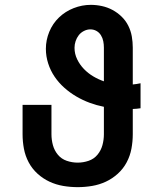

<svg xmlns="http://www.w3.org/2000/svg" viewBox="-20 -763 640 791"><path d="M300 8Q270 8 240.5 3Q211 -2 184 -14.5Q157 -27 134.5 -47.5Q112 -68 98 -94.5Q84 -121 78.5 -150.5Q73 -180 73 -210V-331H192V-210Q192 -187 198 -165Q204 -143 218.5 -125.5Q233 -108 255 -100.5Q277 -93 300 -93Q323 -93 345 -100.5Q367 -108 381.5 -125.5Q396 -143 402 -165Q408 -187 408 -210V-323Q378 -329 349.5 -339.5Q321 -350 294.5 -365.5Q268 -381 245 -401.5Q222 -422 205 -447Q188 -472 178.5 -501.5Q169 -531 169 -562Q169 -598 183 -632Q197 -666 223 -691Q249 -716 283.5 -729.5Q318 -743 354 -743Q377 -743 400 -738Q423 -733 443.5 -722Q464 -711 481 -694.5Q498 -678 508.5 -657Q519 -636 523 -613Q527 -590 527 -567V-415Q535 -416 543 -417Q551 -418 559 -420V-317Q551 -316 543 -315Q535 -314 527 -314V-210Q527 -180 521.5 -150.5Q516 -121 502 -94.5Q488 -68 465.5 -47.5Q443 -27 416 -14.5Q389 -2 359.5 3Q330 8 300 8ZM408 -428V-567Q408 -580 405.5 -593Q403 -606 396 -617.5Q389 -629 377.5 -635.5Q366 -642 352 -642Q339 -642 326 -635.5Q313 -629 304.5 -618Q296 -607 291.5 -593.5Q287 -580 287 -566Q287 -541 298 -518.5Q309 -496 326 -478.5Q343 -461 364 -448.5Q385 -436 408 -428Z"/></svg>

Font: Iosevka Fixed Extended
Style: Bold
Weight: 700
Width: 7
Monospace: yes
Designer: Belleve Invis
Foundry: Belleve Invis
Version: Version 24.1.1; ttfautohint (v1.8.4)